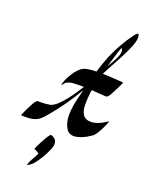

<svg xmlns="http://www.w3.org/2000/svg" viewBox="-179 -594 667 875"><g transform="rotate(20 154.5 -156.0)"><path d="M221.2 14.6H217.8Q197.8 14.6 184.6 -1Q166 -29.8 166 -67.9Q166 -113.3 183.6 -176.3Q184.6 -179.2 185.1 -182.6Q188.5 -195.3 188.5 -196.8Q138.7 -111.8 75.7 -37.1Q75.2 -36.1 74.2 -35.6Q64.5 -23.9 53.2 -13.2Q30.8 7.8 -14.2 7.8L-39.1 7.3V6.8Q-39.1 5.4 -29.8 -15.1L-18.6 -38.6L-15.6 -43.9Q2 -79.1 10.7 -79.1H27.3Q48.3 -79.1 69.3 -83Q109.9 -90.8 186 -211.9L166.5 -212.4Q153.3 -212.4 134.3 -211.2Q115.2 -210 100.1 -200.2Q96.7 -195.8 93.3 -191.9Q89.8 -188 88.1 -186Q86.4 -184.1 85.9 -184.1V-184.6Q90.3 -208.5 106 -234.9Q134.8 -284.7 165 -292Q188.5 -297.4 215.8 -297.4Q228.5 -339.8 244.6 -379.9Q277.3 -453.1 314.9 -503.9Q329.6 -524.4 335.4 -524.4Q337.4 -524.4 338.4 -522Q341.3 -513.7 341.3 -504.9Q341.3 -469.7 274.4 -350.6Q268.1 -340.3 265.1 -333.5L246.6 -297.9Q279.8 -296.9 313 -294.4L346.7 -292L347.2 -291.5Q347.2 -288.1 330.1 -254.4L315.9 -227.1Q304.2 -206.5 296.9 -205.6Q259.8 -208.5 224.6 -210.4Q221.7 -193.4 220.7 -176.3L220.2 -173.8Q219.2 -161.6 219.2 -146.5Q219.2 -141.6 219.5 -128.2Q219.7 -114.7 227.5 -97.2Q237.8 -73.2 270 -73.2Q302.7 -73.2 346.7 -103.5L347.2 -104L347.7 -103.5Q347.7 -101.6 344.7 -94.2Q342.8 -89.4 340.8 -84.2Q338.9 -79.1 336.9 -75.7L329.6 -60.5Q313.5 -28.3 300.8 -19Q258.3 11.2 221.2 14.6ZM254.9 -335.9 261.2 -348.1Q267.6 -357.4 280.3 -382.3Q293 -407.2 293 -421.9Q293 -430.2 288.6 -435.5Q287.1 -437 287.1 -439.5Q281.2 -424.3 276.4 -409.2Q259.8 -356 254.9 -335.9ZM63.5 211.4 67.9 196.8Q75.2 181.2 84.5 166Q86.4 162.6 88.9 157.2Q91.3 151.9 95.2 145.5Q85.9 135.3 71.3 131.3V129.9Q71.3 127 80.1 108.9Q90.3 87.9 92.3 85.9L93.8 82.5Q114.3 44.4 121.1 44.4L121.6 44.9Q146 52.7 148.4 70.3Q149.4 74.2 149.4 78.1Q149.4 91.8 141.6 108.4Q123 152.3 93.3 189Q81.1 203.6 63.5 211.4Z"/></g></svg>

Font: Terrible Cursive
Style: Regular
Weight: 400
Designer: GGBotNet
Foundry: GGBotNet
Version: 1.00